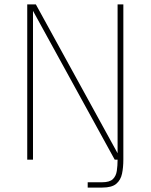

<svg xmlns="http://www.w3.org/2000/svg" viewBox="-20 -720 680 867"><path d="M103 1V-700H142L511 -28V-700H537V1Q537 36 531 64.5Q525 93 505 110Q485 127 442 127H376V103H441Q475 103 489.5 89Q504 75 507.5 51.5Q511 28 511 1H498L129 -671V1Z"/></svg>

Font: Haskoy Thin
Style: Regular
Weight: 100
Designer: Ertekin Erdin
Foundry: Ertekin Erdin
Version: Version 2.000; ttfautohint (v1.8.4.7-5d5b)